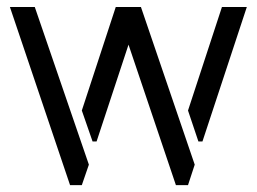

<svg xmlns="http://www.w3.org/2000/svg" viewBox="-20 -539 746 558"><path d="M8.8 -518.6 183.6 -1H217.8L238.3 -60.5L81.1 -518.6ZM217.8 -217.8 249 -127.9H260.7L353.5 -409.2L491.2 -1H526.4L545.9 -60.5L389.6 -518.6H316.4ZM526.4 -217.8 556.6 -127.9H568.4L697.3 -518.6H625Z"/></svg>

Font: Post No Bills Jaffna Medium
Style: Regular
Weight: 500
Designer: Kosala Senevirathne, Siva Puranthara, Lasantha Premarathna, Tharique Azeez
Foundry: Mooniak
Version: Version 1.220 ; ttfautohint (v1.6)